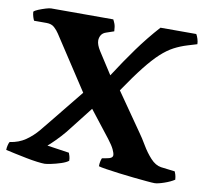

<svg xmlns="http://www.w3.org/2000/svg" viewBox="-82 -790 946 877"><g transform="rotate(10 390.5 -352.0)"><path d="M179 0Q167 0 143.5 -3Q120 -6 92.5 -11.5Q65 -17 39 -22.5Q13 -28 -4 -32Q-4 -43 -1 -54.5Q2 -66 5 -70Q47 -76 78 -97.5Q109 -119 133.5 -148.5Q158 -178 182 -208L297 -350L136 -596Q127 -610 113.5 -622.5Q100 -635 77 -635H19Q16 -640 12.5 -651Q9 -662 8 -675Q13 -681 29 -687.5Q45 -694 61.5 -699Q78 -704 86 -704H374Q378 -697 382.5 -685.5Q387 -674 388 -651L353 -639Q337 -634 330 -622.5Q323 -611 323 -597Q323 -578 340 -551L405 -450Q452 -523 496.5 -584.5Q541 -646 593 -704H759Q764 -696 768 -683Q772 -670 772 -659L729 -646Q696 -636 667.5 -621Q639 -606 609.5 -579Q580 -552 544 -506.5Q508 -461 460 -390L581 -216Q597 -194 615.5 -162.5Q634 -131 657 -106Q680 -81 706 -77L771 -69Q773 -65 776 -55.5Q779 -46 780 -32Q762 -20 733 -10Q704 0 689 0Q679 0 652 -2.5Q625 -5 590.5 -8.5Q556 -12 521.5 -16.5Q487 -21 461 -25Q435 -29 426 -32Q426 -44 428 -53.5Q430 -63 433 -70L459 -75Q482 -79 482 -93Q482 -102 474 -119Q466 -136 446 -162L350 -285L253 -161Q234 -138 211 -115Q188 -92 178 -84L280 -69Q282 -64 285 -54.5Q288 -45 288 -33Q277 -24 254 -16.5Q231 -9 209 -4.5Q187 0 179 0Z"/></g></svg>

Font: Texturina Black
Style: Regular
Weight: 900
Designer: Guillermo Torres Carreño
Foundry: Omnibus-Type
Version: Version 1.002; ttfautohint (v1.8.3)